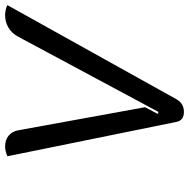

<svg xmlns="http://www.w3.org/2000/svg" viewBox="-14 -736 758 771"><g transform="rotate(-90 365.5 -350.0)"><path d="M262 -21 124 -700Q146 -709 162 -709Q189 -709 206 -695.5Q223 -682 228 -658L321 -147L294 -96L302 -93L605 -658Q618 -682 640.5 -695.5Q663 -709 691 -709Q700 -709 712 -706.5Q724 -704 731 -700L353 -21Q336 9 302 9Q268 9 262 -21Z"/></g></svg>

Font: K2D
Style: Italic
Weight: 400
Italic angle: -10°
Designer: Katatrad Aksorn Co.,Ltd.
Foundry: Cadson Demak Co.,Ltd.
Version: Version 1.000; ttfautohint (v1.6)